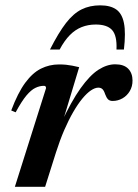

<svg xmlns="http://www.w3.org/2000/svg" viewBox="-20 -716 528 736"><path d="M156.5 -378Q156.5 -382 154.8 -384.5Q153 -387 148.5 -387Q132 -387 115.8 -379.2Q99.5 -371.5 81.2 -349.8Q63 -328 40 -285.5L23 -292.5Q48.5 -360.5 76.8 -398.8Q105 -437 137.2 -453Q169.5 -469 206 -469Q221 -469 233.2 -467.8Q245.5 -466.5 257.5 -464.2Q269.5 -462 283.5 -458.5L215.5 -233.5L213 -241Q253 -327.5 288.8 -377.5Q324.5 -427.5 357.2 -448.5Q390 -469.5 421.5 -469.5Q455 -469.5 471.5 -452.5Q488 -435.5 488 -407Q488 -384.5 477.5 -366.8Q467 -349 449.5 -339Q432 -329 411.5 -329Q400.5 -329 394.2 -335.2Q388 -341.5 383 -355Q378.5 -369 372.5 -374.5Q366.5 -380 357 -380Q344 -380 328.2 -369.2Q312.5 -358.5 295.2 -337.5Q278 -316.5 260.5 -286.2Q243 -256 226.2 -217.2Q209.5 -178.5 194.5 -131.5L153 0H37ZM347 -622Q318 -622 293.2 -612.2Q268.5 -602.5 247.8 -581.5Q227 -560.5 208.5 -526H171.5Q204.5 -591 233 -627.8Q261.5 -664.5 292.8 -680Q324 -695.5 364 -695.5Q403 -695.5 425.5 -679.8Q448 -664 455.2 -627.2Q462.5 -590.5 455 -526H426.5Q429 -579 410 -600.5Q391 -622 347 -622Z"/></svg>

Font: Newsreader 36pt SemiBold
Style: Italic
Weight: 600
Italic angle: -17°
Designer: Hugues Gentile
Foundry: Production Type
Version: Version 1.003